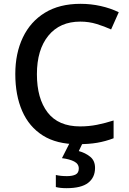

<svg xmlns="http://www.w3.org/2000/svg" viewBox="-20 -744 673 1004"><path d="M400 -631Q293 -631 233 -557.5Q173 -484 173 -356Q173 -229 229 -156Q285 -83 399 -83Q445 -83 487.5 -91.5Q530 -100 574 -114V-21Q532 -5 488.5 2.5Q445 10 386 10Q276 10 204 -35.5Q132 -81 96 -163.5Q60 -246 60 -357Q60 -465 99.5 -548Q139 -631 215 -677.5Q291 -724 401 -724Q455 -724 506.5 -712.5Q558 -701 601 -680L561 -590Q526 -606 485.5 -618.5Q445 -631 400 -631ZM477 134Q477 184 441 212Q405 240 328 240Q294 240 272 234V171Q297 177 330 177Q359 177 375.5 168.5Q392 160 392 137Q392 113 368 100.5Q344 88 304 83L346 0H414L392 46Q426 55 451.5 75.5Q477 96 477 134Z"/></svg>

Font: Noto Sans Sinhala UI Medium
Style: Regular
Weight: 500
Designer: Jelle Bosma - Monotype Design Team
Foundry: Monotype Imaging Inc.
Version: Version 2.006; ttfautohint (v1.8.4.7-5d5b)